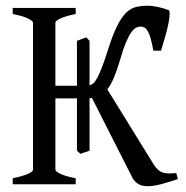

<svg xmlns="http://www.w3.org/2000/svg" viewBox="-20 -643 650 670"><path d="M281.2 -512.7 292.5 -500.5V-345.2Q299.3 -346.7 305.9 -352.5Q312.5 -358.4 319.6 -371.6Q326.7 -384.8 335.4 -407.2Q344.2 -429.7 355.5 -465.3Q372.1 -518.1 387.2 -549.3Q402.3 -580.6 418.5 -596.9Q434.6 -613.3 453.1 -618.2Q471.7 -623 496.1 -623Q503.4 -623 512.5 -621.8Q521.5 -620.6 531.2 -618.7Q541 -616.7 550.5 -613.8Q560.1 -610.8 567.9 -607.9Q572.3 -606 572 -593.5Q571.8 -581.1 567.9 -561.5Q564 -542 557.1 -517.3Q550.3 -492.7 542 -466.3H515.1Q510.3 -492.7 505.6 -509Q501 -525.4 495.6 -534.4Q490.2 -543.5 484.1 -546.9Q478 -550.3 470.7 -550.3Q462.4 -550.3 454.1 -545.9Q445.8 -541.5 437.3 -529.1Q428.7 -516.6 419.4 -494.6Q410.2 -472.7 399.9 -437Q388.7 -398.9 377.9 -373Q367.2 -347.2 354.5 -331.1L517.1 -67.9Q524.4 -57.1 531.2 -50.8Q538.1 -44.4 546.9 -41.3Q555.7 -38.1 567.1 -37.8Q578.6 -37.6 595.2 -39.1L600.6 -18.1Q568.4 -7.3 541.7 -0.2Q515.1 6.8 496.1 6.8Q474.6 6.8 462.4 -1Q450.2 -8.8 443.4 -20L300.8 -301.3L292.5 -300.3V-117.2Q284.7 -114.3 276.4 -111.6Q268.1 -108.9 260.7 -106.4L248.5 -117.2V-299.8Q227.1 -299.3 205.6 -299.6Q184.1 -299.8 173.3 -299.8V-50.8Q173.3 -44.9 190.9 -36.4Q208.5 -27.8 244.1 -21V0H24.4V-21Q57.6 -27.8 76.4 -35.9Q95.2 -43.9 95.2 -50.8V-564Q95.2 -569.8 77.4 -578.6Q59.6 -587.4 24.4 -594.2V-615.2H244.1V-594.2Q210.9 -587.4 192.1 -579.1Q173.3 -570.8 173.3 -564V-343.8H248.5V-500.5Z"/></svg>

Font: Gentium Plus CyrE
Style: Regular
Weight: 400
Designer: J. Victor Gaultney, Annie Olsen, Iska Routamaa, Becca Hirsbrunner
Foundry: SIL International
Version: Version 5.000